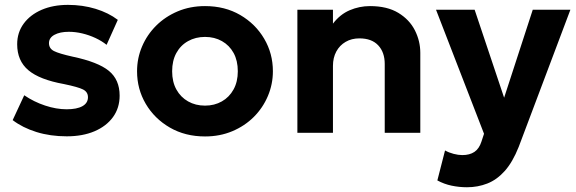

<svg xmlns="http://www.w3.org/2000/svg" viewBox="-20 -545 2366 788"><path d="M254 14.5Q186.5 14.5 129.5 -3.2Q72.5 -21 32 -52L79.5 -154Q119 -127 165 -111.8Q211 -96.5 253.5 -96.5Q295.5 -96.5 318.2 -109.2Q341 -122 341 -146Q341 -167.5 320.8 -177.8Q300.5 -188 242.5 -200Q142.5 -218 96.5 -256.8Q50.5 -295.5 50.5 -363.5Q50.5 -411.5 77.2 -448Q104 -484.5 151 -504.8Q198 -525 259 -525Q319 -525 372.2 -508.8Q425.5 -492.5 463.5 -463.5L417.5 -361Q397.5 -377 371.8 -389Q346 -401 317.8 -407.8Q289.5 -414.5 262.5 -414.5Q226 -414.5 203.5 -402.2Q181 -390 181 -368Q181 -346 201.5 -335.5Q222 -325 278 -312.5Q382.5 -290.5 426.8 -254.2Q471 -218 471 -152.5Q471 -102 443.8 -64.5Q416.5 -27 367.8 -6.2Q319 14.5 254 14.5Z M821.5 15Q740 15 677 -21.5Q614 -58 578.2 -118.8Q542.5 -179.5 542.5 -252.5Q542.5 -306 563 -354.2Q583.5 -402.5 621 -439.8Q658.5 -477 709.5 -498.5Q760.5 -520 821.5 -520Q903 -520 965.8 -483.5Q1028.5 -447 1064.2 -386.2Q1100 -325.5 1100 -252.5Q1100 -199.5 1079.5 -151Q1059 -102.5 1021.8 -65.2Q984.5 -28 933.5 -6.5Q882.5 15 821.5 15ZM821.5 -111.5Q860 -111.5 890.5 -128.8Q921 -146 938.5 -177.8Q956 -209.5 956 -252.5Q956 -296 938.8 -327.5Q921.5 -359 891 -376.2Q860.5 -393.5 821.5 -393.5Q782.5 -393.5 751.8 -376.2Q721 -359 703.8 -327.5Q686.5 -296 686.5 -252.5Q686.5 -209 704 -177.5Q721.5 -146 752 -128.8Q782.5 -111.5 821.5 -111.5Z M1200.5 0V-505H1346.5V-448Q1375.5 -486 1415.2 -503Q1455 -520 1498.5 -520Q1569 -520 1614.8 -492.2Q1660.5 -464.5 1682.8 -420.5Q1705 -376.5 1705 -328V0H1559V-282.5Q1559 -330.5 1532.2 -359Q1505.5 -387.5 1455 -387.5Q1423 -387.5 1398.5 -373.2Q1374 -359 1360.2 -333.5Q1346.5 -308 1346.5 -274.5V0Z M1896.5 223.5Q1864.5 223.5 1833.5 217Q1802.5 210.5 1775 195.5L1806.5 72.5Q1822.5 81.5 1841.8 86.5Q1861 91.5 1877.5 91.5Q1907.5 91.5 1927 78.5Q1946.5 65.5 1956 36L1966.5 4L1769.5 -505H1928L2049 -144L2166.5 -505H2321L2109 57.5Q2084 120.5 2051.5 156.8Q2019 193 1980 208.2Q1941 223.5 1896.5 223.5Z"/></svg>

Font: Geologica SemiBold
Style: Regular
Weight: 600
Designer: Sindre Bremnes, Frode Helland
Foundry: Monokrom Skriftforlag AS
Version: Version 1.010;gftools[0.9.28]